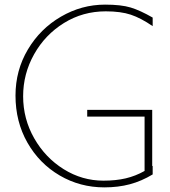

<svg xmlns="http://www.w3.org/2000/svg" viewBox="-20 -790 736 830"><path d="M80 -374Q80 -276 128 -192Q176 -108 255.5 -58.5Q335 -9 427 -9Q481 -9 523.5 -19Q566 -29 605 -51V-286H357V-315H638V-72L640 -73V-36Q592 -7 541.5 6.5Q491 20 431 20Q326 20 238 -31.5Q150 -83 98.5 -173.5Q47 -264 47 -377Q47 -486 100.5 -576Q154 -666 243.5 -718Q333 -770 434 -770Q504 -770 545 -757.5Q586 -745 640 -714V-677Q589 -712 545.5 -726.5Q502 -741 437 -741Q338 -741 256.5 -690.5Q175 -640 127.5 -555.5Q80 -471 80 -374Z"/></svg>

Font: Poiret One
Style: Regular
Weight: 400
Designer: Denis Masharov (denis.masharov@gmail.com), Cyreal (Charset Expansion)
Foundry: Denis Masharov
Version: Version 1.101